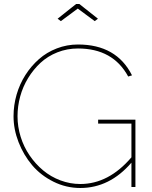

<svg xmlns="http://www.w3.org/2000/svg" viewBox="-20 -938 760 963"><path d="M370.1 -895 285.2 -832 269 -844.2 361.8 -918H377.9L471.2 -844.2L455.1 -832ZM472.2 -337.9H659.2V0H639.2V-122.1Q529.8 4.9 382.8 4.9Q311.5 4.9 247.8 -26.9Q184.1 -58.6 141.1 -109.6Q98.1 -160.6 73 -225.1Q47.9 -289.6 47.9 -355Q47.9 -410.2 63.2 -463.4Q78.6 -516.6 107.4 -561.8Q136.2 -606.9 175.3 -641.4Q214.4 -675.8 265.1 -695.3Q315.9 -714.8 371.1 -714.8Q564.5 -714.8 642.1 -560.1L623 -554.2Q546.9 -694.8 371.1 -694.8Q316.4 -694.8 267.8 -675.5Q219.2 -656.2 183.3 -623Q147.5 -589.8 121.1 -546.6Q94.7 -503.4 81.3 -454.3Q67.9 -405.3 67.9 -355Q67.9 -302.2 83.7 -251.5Q99.6 -200.7 128.7 -158.2Q157.7 -115.7 196.3 -83.5Q234.9 -51.3 283.2 -33.2Q331.5 -15.1 382.8 -15.1Q524.9 -15.1 639.2 -148.9V-317.9H472.2Z"/></svg>

Font: Rawline Thin
Style: Regular
Weight: 250
Designer: Matt McInerney, Pablo Impallari, Rodrigo Fuenzalida
Foundry: Matt McInerney, Pablo Impallari, Rodrigo Fuenzalida
Version: Version 4.020;PS 004.020;hotconv 1.0.88;makeotf.lib2.5.64775